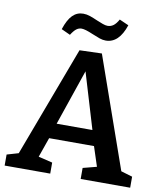

<svg xmlns="http://www.w3.org/2000/svg" viewBox="-96 -984 905 1062"><g transform="rotate(10 356.0 -453.0)"><path d="M425 -704 644 -81 708 -62V0H430V-62L507 -82L471 -192H219L180 -81L259 -62V0H3V-62L68 -81L300 -700ZM447 -278 353 -591 246 -278ZM183 -798Q201 -853 226 -878Q251 -903 286 -903Q305 -903 324 -896.5Q343 -890 368 -879Q385 -872 401 -866Q417 -860 429 -860Q447 -860 461.5 -870.5Q476 -881 490 -906L542 -883Q507 -778 433 -778Q416 -778 398.5 -784Q381 -790 355 -801Q311 -820 291 -820Q275 -820 261.5 -809.5Q248 -799 233 -775Z"/></g></svg>

Font: Bitter Pro SemiBold
Style: Regular
Weight: 600
Designer: Sol Matas, and Bitter project Authors
Foundry: Sol Matas
Version: Version 1.010